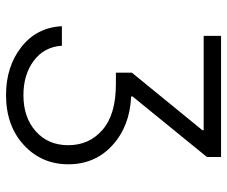

<svg xmlns="http://www.w3.org/2000/svg" viewBox="-80 -688 777 658"><g transform="rotate(90 309.0 -358.5)"><path d="M69.3 -181.6H136.2Q140.1 -121.1 187.5 -85.4Q234.9 -49.8 305.7 -49.8Q381.8 -49.8 429.4 -92Q477.1 -134.3 477.1 -203.6Q477.1 -275.4 424.3 -321Q371.6 -366.7 267.6 -366.7H228.5V-421.4L425.8 -663.1V-667.5H102.5V-727.1H517.6V-678.7L310.1 -423.8V-418.9Q411.6 -414.6 477.1 -355Q542.5 -295.4 542.5 -203.6Q542.5 -111.8 476.3 -51Q410.2 9.8 305.2 9.8Q207.5 9.8 140.6 -42.7Q73.7 -95.2 69.3 -181.6Z"/></g></svg>

Font: Interop Light
Style: Regular
Weight: 300
Designer: Rasmus Andersson, Google, Jang Haemin
Foundry: jhaemin
Version: Version 1.007